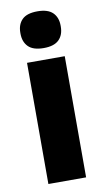

<svg xmlns="http://www.w3.org/2000/svg" viewBox="-81 -727 418 767"><g transform="rotate(-10 128.0 -343.5)"><path d="M51.5 0V-491.5H204.5V0ZM128 -538Q85 -538 65.5 -557.8Q46 -577.5 46 -611V-614.5Q46 -648 65.5 -667.5Q85 -687 128 -687Q170 -687 189.8 -667.5Q209.5 -648 209.5 -614.5V-611Q209.5 -577 189.8 -557.5Q170 -538 128 -538Z"/></g></svg>

Font: Anek Tamil Medium
Style: Bold
Weight: 700
Version: Version 1.003